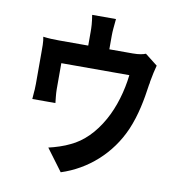

<svg xmlns="http://www.w3.org/2000/svg" viewBox="-93 -904 986 1048"><g transform="rotate(10 400.0 -380.0)"><path d="M642 -242C677 -324 693 -410 705 -496L707 -505C707 -509 708 -512 708 -515L710 -525C713 -545 722 -584 728 -606L659 -660C645 -654 622 -649 588 -649H458V-724C458 -752 461 -775 465 -818H333C340 -775 341 -752 341 -724V-649H180C149 -649 121 -650 91 -654C97 -630 96 -588 96 -566V-394C96 -384 95 -372 95 -361L94 -351C93 -336 92 -321 91 -309H219C217 -329 213 -361 213 -384V-529H590C580 -440 553 -347 512 -274C467 -193 408 -134 340 -103C309 -87 259 -71 223 -63L313 58C456 12 578 -94 642 -242Z"/></g></svg>

Font: Glow Sans TC Compressed
Style: Bold
Weight: 700
Width: 2
Designer: Ryoko NISHIZUKA (kana, bopomofo & ideographs); Paul D. Hunt (Latin, Greek & Cyrillic); Sandoll Communications, Soo-young
Version: Version 0.93